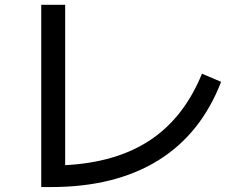

<svg xmlns="http://www.w3.org/2000/svg" viewBox="-20 -755 978 784"><path d="M148.4 -735.4H246.1V-80.6Q455.6 -91.3 593.8 -183.3Q731.9 -275.4 804.7 -454.1L882.8 -420.9Q800.8 -208 625.2 -99.6Q449.7 8.8 188.5 8.8H148.4Z"/></svg>

Font: Pretendard Medium
Style: Regular
Weight: 500
Designer: Base glyphs from Inter by Rasmus Andersson; Hangeul glyphs from Noto Sans CJK(Source Han Sans) by Jang Soo-young and Kan
Foundry: Kil Hyung-jin
Version: Version 1.309